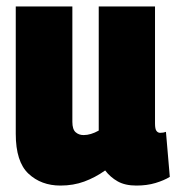

<svg xmlns="http://www.w3.org/2000/svg" viewBox="-20 -567 550 597"><path d="M168 10Q108 10 68.5 -27Q29 -64 29 -151V-547H205V-188Q205 -165 215 -156Q225 -147 240 -147Q262 -147 287 -161V-547H462V-183Q462 -166 466.5 -160Q471 -154 478 -154Q488 -154 496 -157L508 -17Q490 -6 463.5 2Q437 10 404 10Q369 10 346 -3Q323 -16 307 -37Q276 -15 242 -2.5Q208 10 168 10Z"/></svg>

Font: Georama SemiCondensed ExtraBold
Style: Regular
Weight: 800
Width: 4
Designer: Jean-Baptiste Levee
Foundry: Production Type
Version: Version 1.000